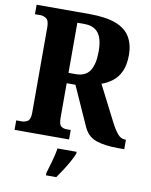

<svg xmlns="http://www.w3.org/2000/svg" viewBox="-99 -786 846 1079"><g transform="rotate(10 323.5 -246.5)"><path d="M21 0V-54H53Q71 -54 86.5 -64Q102 -74 102 -113V-600Q102 -639 85.5 -649.5Q69 -660 53 -660H21V-714H324Q418 -714 474.5 -692Q531 -670 556 -627.5Q581 -585 581 -526Q581 -469 564 -432Q547 -395 518.5 -373Q490 -351 457 -340L560 -138Q583 -94 601 -74Q619 -54 642 -54H647V0H611Q535 0 485.5 -17Q436 -34 412 -90L314 -309H264V-113Q264 -74 276.5 -64Q289 -54 309 -54H332V0ZM305 -368Q361 -368 385.5 -405.5Q410 -443 410 -516Q410 -588 384 -621Q358 -654 305 -654H264V-368ZM239 208Q248 178 260 136Q272 94 277 61H386V71Q378 92 363 119Q348 146 330.5 173Q313 200 298 221H239Z"/></g></svg>

Font: Noto Serif Thai Condensed ExtraBold
Style: Regular
Weight: 800
Width: 3
Designer: Monotype Design Team
Foundry: Monotype Imaging Inc.
Version: Version 2.002; ttfautohint (v1.8.4.7-5d5b)